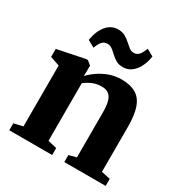

<svg xmlns="http://www.w3.org/2000/svg" viewBox="-178 -910 999 1047"><g transform="rotate(30 322.0 -387.0)"><path d="M83 -57V-440.5L24 -460.5V-511L195.5 -546H206.5L231.5 -526V-488.5L230.5 -459.5Q250.5 -481 279.5 -501Q308.5 -521 344 -533.8Q379.5 -546.5 419.5 -546.5Q475 -546.5 509.8 -526.2Q544.5 -506 561 -460.8Q577.5 -415.5 577.5 -341V-56.5L633.5 -44.5V0H373V-44L420 -56.5V-338.5Q420 -381 412.8 -407.5Q405.5 -434 389 -446.5Q372.5 -459 344 -459Q321 -459 301.8 -453Q282.5 -447 267.2 -438Q252 -429 240.5 -420V-57L296.5 -44V0H26.5V-44ZM155.5 -643.5Q165 -703 194.5 -738.2Q224 -773.5 267 -773.5Q293 -773.5 311.2 -763.2Q329.5 -753 344.2 -739.5Q359 -726 372.5 -715.5Q386 -705 401.5 -705Q422 -704.5 434.8 -719Q447.5 -733.5 458 -762.5L501.5 -738.5Q492.5 -680 462.8 -643.8Q433 -607.5 389.5 -607.5Q364 -607.5 346 -618Q328 -628.5 313.8 -642.2Q299.5 -656 285.8 -666.2Q272 -676.5 255.5 -676.5Q235 -676.5 222.2 -662.5Q209.5 -648.5 199 -619.5Z"/></g></svg>

Font: Merriweather 72pt ExtraBold
Style: Regular
Weight: 800
Version: Version 2.100